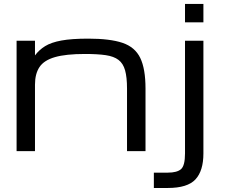

<svg xmlns="http://www.w3.org/2000/svg" viewBox="-20 -770 1150 978"><path d="M64.5 0V-562.5H158.2V-487.8Q179.2 -516.1 210.2 -535.2Q241.2 -554.2 293.2 -563.7Q345.2 -573.2 429.7 -573.2Q540 -573.2 603.8 -551.8Q667.5 -530.3 694.3 -475.1Q721.2 -419.9 721.2 -318.8V0H627V-318.8Q627 -376.5 617.2 -411.6Q607.4 -446.8 583.7 -464.8Q560.1 -482.9 518.6 -489Q477.1 -495.1 413.1 -495.1Q315.4 -495.1 259.8 -479Q204.1 -462.9 181.2 -428.5Q158.2 -394 158.2 -338.9V0ZM922.4 -656.2V-750H1016.1V-656.2ZM763.7 187.5V109.4H834.5Q881.8 109.4 902.1 91.6Q922.4 73.7 922.4 11.7V-562.5H1016.1V11.7Q1016.1 100.1 975.6 143.8Q935.1 187.5 834.5 187.5Z"/></svg>

Font: Michroma
Style: Regular
Weight: 400
Designer: Vernon Adams
Foundry: Vernon Adams
Version: Version 1.100; ttfautohint (v1.8.4.7-5d5b);gftools[0.9.29]